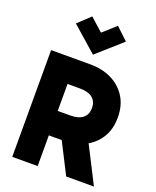

<svg xmlns="http://www.w3.org/2000/svg" viewBox="-171 -1053 935 1151"><g transform="rotate(20 296.5 -477.5)"><path d="M51 0V-681H303Q377 -681 436 -652.5Q495 -624 530 -569.5Q565 -515 565 -438Q565 -360 530 -306Q495 -252 436 -224Q377 -196 303 -196H176V-352H294Q345 -352 372.5 -374Q400 -396 400 -438Q400 -480 372.5 -502Q345 -524 294 -524H175L213 -559V0ZM395 0 255 -275H432L572 0ZM296 -741 136 -882 214 -955 328 -853H264L378 -955L455 -882Z"/></g></svg>

Font: Gabarito ExtraBold
Style: Regular
Weight: 800
Designer: Leandro Assis / Alvaro Franca / Felipe Casaprima
Foundry: Naipe Foundry
Version: Version 1.000